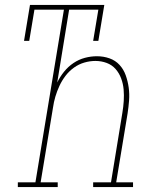

<svg xmlns="http://www.w3.org/2000/svg" viewBox="-20 -755 640 775"><path d="M52 0V-19H123L238 -716H119L98 -590H77L101 -735H401L377 -590H356L377 -716H259L211 -422Q222 -445 238.5 -465.5Q255 -486 276.5 -500.5Q298 -515 322.5 -521.5Q347 -528 371 -528Q398 -528 422 -519.5Q446 -511 462.5 -493Q479 -475 487.5 -451Q496 -427 499.5 -401.5Q503 -376 501 -349.5Q499 -323 495 -297L449 -19H517V0H356V-19H428L474 -300Q478 -324 479.5 -347.5Q481 -371 479 -394Q477 -417 469 -438.5Q461 -460 446.5 -476.5Q432 -493 410.5 -501Q389 -509 365 -509Q343 -509 320.5 -502.5Q298 -496 278.5 -482Q259 -468 244.5 -449Q230 -430 220 -408.5Q210 -387 203.5 -365Q197 -343 194 -321L144 -19H213V0Z"/></svg>

Font: Iosevka Etoile Thin
Style: Italic
Weight: 100
Italic angle: -9°
Designer: Belleve Invis
Foundry: Belleve Invis
Version: Version 22.1.2; ttfautohint (v1.8.4)